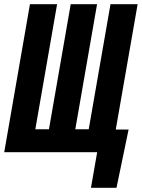

<svg xmlns="http://www.w3.org/2000/svg" viewBox="-33 -731 681 922"><path d="M241.2 -710.9 136.7 -110.4H202.1L306.6 -710.9H433.1L328.6 -110.4H393.1L497.6 -710.9H627.9L522.9 -108.9H584.5L526.4 170.9H403.8L433.6 0H-12.7L110.8 -710.9Z"/></svg>

Font: Roboto Mono
Style: Bold Italic
Weight: 700
Designer: Google
Version: Version 2.000985; 2015; ttfautohint (v1.3)